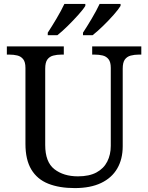

<svg xmlns="http://www.w3.org/2000/svg" viewBox="-20 -951 757 981"><path d="M362 10Q283 10 226.5 -12.5Q170 -35 140 -85Q110 -135 110 -216V-604Q110 -634 98.5 -648.5Q87 -663 68.5 -667.5Q50 -672 28 -672H15V-714H306V-672H293Q271 -672 252 -667Q233 -662 222 -647Q211 -632 211 -600V-210Q211 -123 258 -86.5Q305 -50 378 -50Q436 -50 473 -70Q510 -90 528 -125.5Q546 -161 546 -206V-604Q546 -634 534.5 -648.5Q523 -663 504.5 -667.5Q486 -672 464 -672H451V-714H702V-672H689Q667 -672 648 -667Q629 -662 618 -647Q607 -632 607 -600V-204Q607 -138 579 -90Q551 -42 496.5 -16Q442 10 362 10ZM404 -784Q425 -816 449 -856.5Q473 -897 489 -931H596V-921Q586 -904 560.5 -875Q535 -846 505.5 -817.5Q476 -789 453 -771H404ZM224 -784Q245 -816 269 -856.5Q293 -897 309 -931H416V-921Q406 -904 380 -875Q354 -846 325 -817.5Q296 -789 273 -771H224Z"/></svg>

Font: Noto Serif Myanmar
Style: Regular
Weight: 400
Designer: Ben Mitchell and the Monotype Design Team
Foundry: Monotype Imaging Inc.
Version: Version 2.106